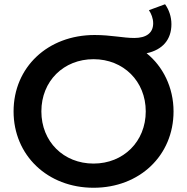

<svg xmlns="http://www.w3.org/2000/svg" viewBox="-20 -875 882 905"><path d="M671 -624C746 -640 788 -688 788 -761C788 -797 776 -830 758 -855L682 -827C693 -810 702 -789 702 -765C702 -720 670 -696 613 -696C560 -696 504 -710 426 -710C205 -710 44 -558 44 -350C44 -143 204 10 421 10C638 10 798 -142 798 -350C798 -464 747 -563 671 -624ZM421 -104C280 -104 175 -207 175 -350C175 -493 280 -596 421 -596C562 -596 667 -492 667 -350C667 -208 562 -104 421 -104Z"/></svg>

Font: Talent
Style: Bold
Weight: 600
Designer: Mike Powis
Version: Version 1.001;hotconv 1.0.109;makeotfexe 2.5.65596